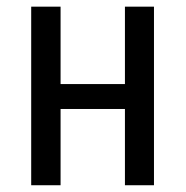

<svg xmlns="http://www.w3.org/2000/svg" viewBox="-20 -548 549 568"><path d="M435.5 0V-528.3H349.6V-299.3H159.2V-528.3H72.3V0H159.2V-225.6H349.6V0Z"/></svg>

Font: Roboto Condensed
Style: Regular
Weight: 400
Designer: Google
Version: Version 2.134; 2016